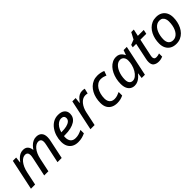

<svg xmlns="http://www.w3.org/2000/svg" viewBox="284 -1913 3178 3178"><g transform="rotate(-45 1872.5 -324.5)"><path d="M25.9 0 140.1 -538.1H217.8L206.1 -435.1H210.4Q229 -462.4 254.2 -488Q279.3 -513.7 311.8 -530.8Q344.2 -547.9 385.3 -547.9Q441.4 -547.9 471.2 -515.9Q501 -483.9 507.3 -428.2H510.7Q530.3 -459 557.4 -486.3Q584.5 -513.7 618.7 -530.8Q652.8 -547.9 693.8 -547.9Q757.3 -547.9 791 -512Q824.7 -476.1 824.7 -410.2Q824.7 -388.2 822 -367.2Q819.3 -346.2 814 -323.7L745.6 0H647.5L718.3 -332.5Q722.7 -353 724.9 -368.9Q727.1 -384.8 727.1 -398.4Q727.1 -430.7 710.9 -448.7Q694.8 -466.8 661.1 -466.8Q635.3 -466.8 609.1 -452.1Q583 -437.5 559.1 -408.9Q535.2 -380.4 515.9 -338.1Q496.6 -295.9 484.9 -241.2L434.1 0H336.4L406.7 -331.5Q411.1 -352.5 413.3 -368.4Q415.5 -384.3 415.5 -396Q415.5 -429.7 400.4 -448.2Q385.3 -466.8 351.6 -466.8Q326.2 -466.8 299.8 -452.4Q273.4 -438 249.3 -408.7Q225.1 -379.4 205.1 -335.9Q185.1 -292.5 172.9 -233.4L123.5 0Z M1127 9.8Q1065.9 9.8 1021.2 -14.2Q976.6 -38.1 952.1 -83.7Q927.7 -129.4 927.7 -194.3Q927.7 -260.3 946.8 -323.2Q965.8 -386.2 1002 -437Q1038.1 -487.8 1089.4 -517.8Q1140.6 -547.9 1205.6 -547.9Q1283.7 -547.9 1323.7 -512.7Q1363.8 -477.5 1363.8 -418Q1363.8 -377 1345 -342.5Q1326.2 -308.1 1287.1 -283Q1248 -257.8 1189 -243.9Q1129.9 -230 1048.8 -230H1028.8Q1027.8 -222.2 1027.3 -212.9Q1026.9 -203.6 1026.9 -195.3Q1026.9 -136.2 1056.6 -102.3Q1086.4 -68.4 1145 -68.4Q1184.6 -68.4 1219.2 -79.1Q1253.9 -89.8 1293.9 -108.9V-28.8Q1255.9 -11.2 1217.3 -0.7Q1178.7 9.8 1127 9.8ZM1041.5 -304.7H1056.2Q1117.2 -304.7 1165 -315.9Q1212.9 -327.1 1241 -351.1Q1269 -375 1269 -412.1Q1269 -438.5 1251.7 -454.6Q1234.4 -470.7 1199.7 -470.7Q1167.5 -470.7 1136.2 -450.9Q1105 -431.2 1079.8 -393.8Q1054.7 -356.4 1041.5 -304.7Z M1418.5 0 1532.7 -538.1H1610.4L1598.6 -435.1H1603.5Q1624.5 -464.4 1648.4 -490.2Q1672.4 -516.1 1702.4 -532Q1732.4 -547.9 1771 -547.9Q1784.7 -547.9 1799.3 -546.1Q1814 -544.4 1826.2 -541L1804.7 -451.2Q1793 -454.1 1780.5 -455.8Q1768.1 -457.5 1754.4 -457.5Q1719.7 -457.5 1689.7 -440.2Q1659.7 -422.9 1635.5 -393.3Q1611.3 -363.8 1594.2 -325.9Q1577.1 -288.1 1568.4 -246.6L1516.1 0Z M2041 9.8Q1982.4 9.8 1937.3 -12.5Q1892.1 -34.7 1866.9 -78.9Q1841.8 -123 1841.8 -190.4Q1841.8 -248 1854 -301.3Q1866.2 -354.5 1890.1 -399.2Q1914.1 -443.8 1948.5 -477.3Q1982.9 -510.7 2027.1 -529.3Q2071.3 -547.9 2124 -547.9Q2162.1 -547.9 2197.8 -540.5Q2233.4 -533.2 2262.7 -520L2234.4 -440.9Q2212.4 -450.7 2185.1 -458.7Q2157.7 -466.8 2126 -466.8Q2084 -466.8 2049.8 -444.8Q2015.6 -422.9 1991.5 -384.8Q1967.3 -346.7 1954.1 -297.6Q1940.9 -248.5 1940.9 -194.3Q1940.9 -155.8 1954.6 -127.9Q1968.3 -100.1 1993.7 -85.2Q2019 -70.3 2054.2 -70.3Q2090.3 -70.3 2121.8 -80.6Q2153.3 -90.8 2184.6 -105.5V-23.4Q2155.8 -8.8 2120.1 0.5Q2084.5 9.8 2041 9.8Z M2449.2 9.8Q2406.7 9.8 2373.3 -11Q2339.8 -31.7 2320.8 -73.2Q2301.8 -114.7 2301.8 -177.2Q2301.8 -234.9 2314 -289.1Q2326.2 -343.3 2348.9 -390.1Q2371.6 -437 2403.6 -472.4Q2435.5 -507.8 2475.8 -527.8Q2516.1 -547.9 2562.5 -547.9Q2598.6 -547.9 2625 -535.2Q2651.4 -522.5 2669.4 -501.2Q2687.5 -480 2697.8 -455.1H2702.6L2732.9 -538.1H2807.6L2693.8 0H2617.7L2630.4 -95.2H2626.5Q2605 -67.4 2578.1 -43.5Q2551.3 -19.5 2519 -4.9Q2486.8 9.8 2449.2 9.8ZM2483.4 -70.3Q2519 -70.3 2553.2 -96.9Q2587.4 -123.5 2614 -168.5Q2640.6 -213.4 2654.3 -268.6Q2661.1 -294.9 2663.6 -317.9Q2666 -340.8 2666 -362.3Q2666 -408.7 2641.6 -437.7Q2617.2 -466.8 2574.7 -466.8Q2544.9 -466.8 2518.6 -450.9Q2492.2 -435.1 2470.7 -407.2Q2449.2 -379.4 2433.8 -343Q2418.5 -306.6 2409.9 -264.2Q2401.4 -221.7 2401.4 -177.7Q2401.4 -125 2422.9 -97.7Q2444.3 -70.3 2483.4 -70.3Z M3012.7 9.8Q2956.5 9.8 2920.4 -16.4Q2884.3 -42.5 2884.3 -106.9Q2884.3 -121.6 2886 -138.4Q2887.7 -155.3 2892.1 -173.3L2953.1 -463.4H2872.6L2882.3 -509.8L2972.7 -545.4L3032.7 -659.2H3092.8L3066.4 -538.1H3204.6L3189 -463.4H3051.3L2989.7 -172.4Q2986.8 -160.2 2984.6 -146.7Q2982.4 -133.3 2982.4 -121.6Q2982.4 -98.6 2994.9 -84.2Q3007.3 -69.8 3034.7 -69.8Q3053.7 -69.8 3070.8 -73.5Q3087.9 -77.1 3107.9 -84V-9.8Q3092.8 -2.4 3066.2 3.7Q3039.6 9.8 3012.7 9.8Z M3424.8 8.3Q3363.3 8.3 3318.4 -16.8Q3273.4 -42 3249 -88.4Q3224.6 -134.8 3224.6 -198.2Q3224.6 -251 3235.8 -301.5Q3247.1 -352.1 3269.3 -396.2Q3291.5 -440.4 3324.7 -474.1Q3357.9 -507.8 3401.4 -526.9Q3444.8 -545.9 3498.5 -545.9Q3561 -545.9 3605.7 -520.8Q3650.4 -495.6 3674.6 -448.7Q3698.7 -401.9 3698.7 -336.9Q3698.7 -285.6 3687.7 -235.8Q3676.8 -186 3654.8 -141.8Q3632.8 -97.7 3600.1 -64Q3567.4 -30.3 3523.7 -11Q3480 8.3 3424.8 8.3ZM3431.6 -72.3Q3460.4 -72.3 3486.1 -85Q3511.7 -97.7 3532.5 -121.3Q3553.2 -145 3568.1 -178.5Q3583 -211.9 3591.1 -253.7Q3599.1 -295.4 3599.1 -343.8Q3599.1 -374.5 3589.1 -402.3Q3579.1 -430.2 3556.6 -447.8Q3534.2 -465.3 3496.6 -465.3Q3463.9 -465.3 3436.8 -450.9Q3409.7 -436.5 3388.7 -410.9Q3367.7 -385.3 3353.3 -351.3Q3338.9 -317.4 3331.1 -277.8Q3323.2 -238.3 3323.2 -195.8Q3323.2 -136.7 3351.3 -104.5Q3379.4 -72.3 3431.6 -72.3Z"/></g></svg>

Font: Open Sans Medium
Style: Italic
Weight: 500
Italic angle: -12°
Designer: Monotype Design Team
Foundry: Monotype Imaging Inc.
Version: Version 3.000